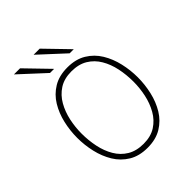

<svg xmlns="http://www.w3.org/2000/svg" viewBox="-253 -1066 1223 1223"><g transform="rotate(-45 358.0 -454.5)"><path d="M358 12Q283 12 230.8 -19.8Q178.5 -51.5 146.5 -104.2Q114.5 -157 99.8 -221Q85 -285 85 -350Q85 -415 99.8 -479Q114.5 -543 146.5 -595.8Q178.5 -648.5 230.8 -680.2Q283 -712 358 -712Q433 -712 485.2 -680.2Q537.5 -648.5 569.5 -595.8Q601.5 -543 616.2 -479Q631 -415 631 -350Q631 -285 616.2 -221Q601.5 -157 569.5 -104.2Q537.5 -51.5 485.2 -19.8Q433 12 358 12ZM358 -24Q423.5 -24 468.2 -53Q513 -82 540.2 -130Q567.5 -178 579.8 -235.5Q592 -293 592 -350Q592 -412.5 579.8 -470.8Q567.5 -529 540.2 -575.2Q513 -621.5 468.2 -648.8Q423.5 -676 358 -676Q293 -676 248 -647Q203 -618 175.8 -570Q148.5 -522 136.2 -464.5Q124 -407 124 -350Q124 -288 136.2 -229.5Q148.5 -171 175.8 -124.8Q203 -78.5 248 -51.2Q293 -24 358 -24ZM255 -765 86 -921H141L292 -765ZM432 -765 263 -921H318L469 -765Z"/></g></svg>

Font: Overpass Thin
Style: Regular
Weight: 250
Designer: Delve Withrington, Dave Bailey, Thomas Jockin
Foundry: Delve Fonts LLC
Version: Version 4.000